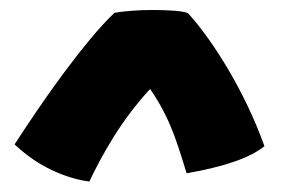

<svg xmlns="http://www.w3.org/2000/svg" viewBox="-20 -688 556 375"><path d="M347 -662.5Q366.5 -641 386.5 -613Q406.5 -585 426 -552Q445.5 -519 463.5 -481.5Q481.5 -444 496.5 -402.5Q475.5 -385.5 438.2 -372.5Q401 -359.5 344.5 -349.5Q336 -377.5 328.5 -400.2Q321 -423 312.5 -443Q304 -463 293.2 -482.2Q282.5 -501.5 267.5 -522.2Q252.5 -543 231.5 -567.5L325 -562Q299.5 -542 277.5 -518.8Q255.5 -495.5 236.5 -470.5Q217.5 -445.5 202.2 -421Q187 -396.5 175 -374Q163 -351.5 154.5 -333.5Q119 -338 80.8 -356Q42.5 -374 8.5 -406Q28.5 -437 53 -473Q77.5 -509 104 -544.8Q130.5 -580.5 156.2 -611.5Q182 -642.5 203.5 -663Q217.5 -665.5 237.5 -667Q257.5 -668.5 278 -668.5Q299.5 -668.5 318.2 -667.2Q337 -666 347 -662.5Z"/></svg>

Font: Grandstander Thin Black
Style: Regular
Weight: 900
Version: Version 1.200